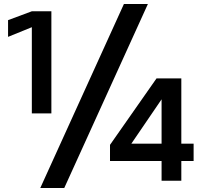

<svg xmlns="http://www.w3.org/2000/svg" viewBox="-20 -897 1008 953"><path d="M180 36 595 -877H714L299 36ZM138 -334V-762L20 -714V-797L138 -841H235V-334ZM782 0V-98H526V-178L757 -508H880V-184H941V-98H880V0ZM632 -184H782V-404Z"/></svg>

Font: Matangi Black
Style: Regular
Weight: 900
Designer: Prashant Pant
Foundry: The Graphic Ant
Version: Version 3.002